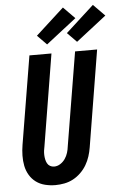

<svg xmlns="http://www.w3.org/2000/svg" viewBox="-64 -1033 698 1085"><g transform="rotate(-5 285.0 -490.0)"><path d="M206 8Q176 8 147.5 1Q119 -6 96.5 -22.5Q74 -39 59.5 -63.5Q45 -88 39.5 -116Q34 -144 34.5 -174Q35 -204 40 -234L123 -735H248L163 -217Q160 -204 158.5 -191.5Q157 -179 157.5 -166.5Q158 -154 160.5 -142Q163 -130 168.5 -119.5Q174 -109 184.5 -103Q195 -97 208 -97Q226 -97 242.5 -107.5Q259 -118 270 -134Q281 -150 286.5 -168Q292 -186 294 -204L382 -735H507L417 -187Q413 -162 405 -137Q397 -112 383.5 -89Q370 -66 350 -46.5Q330 -27 306.5 -14.5Q283 -2 257 3Q231 8 206 8ZM398 -788 345 -842 505 -988 570 -922ZM228 -788 175 -842 335 -988 400 -922Z"/></g></svg>

Font: Iosevka SS18 Extrabold
Style: Italic
Weight: 800
Italic angle: -9°
Monospace: yes
Designer: Belleve Invis
Foundry: Belleve Invis
Version: Version 25.1.1; ttfautohint (v1.8.4)